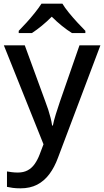

<svg xmlns="http://www.w3.org/2000/svg" viewBox="-20 -786 567 1046"><path d="M1 -539H115L227 -233Q236 -210 243 -188Q250 -166 255.5 -144.5Q261 -123 264 -102H268Q273 -128 284 -163.5Q295 -199 307 -234L413 -539H527L296 73Q277 125 249 162.5Q221 200 182.5 220Q144 240 92 240Q67 240 49 237.5Q31 235 18 232V148Q29 150 44.5 152Q60 154 77 154Q108 154 130.5 142Q153 130 168.5 108Q184 86 195 58L217 0ZM320 -766Q333 -744 355.5 -716.5Q378 -689 402.5 -662.5Q427 -636 445 -618V-606H372Q346 -622 317.5 -645Q289 -668 262 -695Q235 -668 207.5 -645.5Q180 -623 154 -606H82V-618Q101 -637 124.5 -663Q148 -689 170 -716.5Q192 -744 206 -766Z"/></svg>

Font: Noto Sans Armenian Medium
Style: Regular
Weight: 500
Designer: Monotype Design Team
Foundry: Monotype Imaging Inc.
Version: Version 2.007